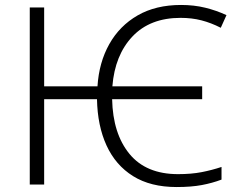

<svg xmlns="http://www.w3.org/2000/svg" viewBox="-20 -744 960 774"><path d="M692 10Q587 10 516.5 -34Q446 -78 409.5 -157.5Q373 -237 371 -344H158V0H100V-714H158V-396H373Q379 -492 420.5 -566Q462 -640 535 -682Q608 -724 710 -724Q762 -724 807 -713Q852 -702 893 -683L870 -632Q831 -652 792 -662Q753 -672 708 -672Q585 -672 514 -597Q443 -522 433 -396H795V-344H432Q435 -205 502 -123.5Q569 -42 698 -42Q751 -42 792.5 -50Q834 -58 873 -71V-20Q836 -6 793.5 2Q751 10 692 10Z"/></svg>

Font: RS Noto Sans Light
Style: Regular
Weight: 300
Designer: Monotype Design Team
Foundry: Monotype Imaging Inc.
Version: Version 3.10